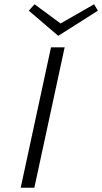

<svg xmlns="http://www.w3.org/2000/svg" viewBox="-20 -880 479 900"><path d="M219 -658H283L141 0H77ZM439 -830 253 -712 115 -830 142 -860 264 -770 421 -860Z"/></svg>

Font: Ysabeau Semilight
Style: Italic
Weight: 300
Italic angle: -12°
Designer: Christian Thalmann (Catharsis Fonts)
Version: Version 0.003